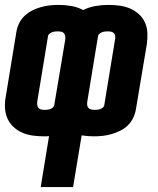

<svg xmlns="http://www.w3.org/2000/svg" viewBox="-24 -548 644 783"><path d="M142 215 176 7Q171 8 166 8Q161 8 156 8Q133 8 110.5 5Q88 2 68 -6.5Q48 -15 32 -29.5Q16 -44 7 -63.5Q-2 -83 -3.5 -105.5Q-5 -128 -1 -151L43 -419Q46 -437 54.5 -454Q63 -471 77 -484Q91 -497 108 -505.5Q125 -514 143 -519Q161 -524 179 -526Q197 -528 214 -528Q241 -528 267 -523.5Q293 -519 315 -507Q339 -519 365.5 -523.5Q392 -528 418 -528Q441 -528 463.5 -525Q486 -522 506 -513.5Q526 -505 542 -490.5Q558 -476 567 -456.5Q576 -437 577 -414.5Q578 -392 575 -369L530 -101Q527 -83 518.5 -66Q510 -49 496.5 -36Q483 -23 465.5 -14.5Q448 -6 430.5 -1Q413 4 395 6Q377 8 359 8Q347 8 334 7Q321 6 309 4L274 215ZM157 -100Q163 -100 168.5 -100.5Q174 -101 180 -103Q186 -105 191 -109Q196 -113 197 -118L242 -386Q243 -393 242 -400Q241 -407 237 -412Q233 -417 226.5 -418.5Q220 -420 213 -420Q207 -420 201 -419.5Q195 -419 189.5 -417Q184 -415 178.5 -411Q173 -407 172 -402L128 -134Q127 -127 128 -120Q129 -113 133 -108Q137 -103 143.5 -101.5Q150 -100 157 -100ZM361 -100Q366 -100 372 -100.5Q378 -101 384 -103Q390 -105 395 -109Q400 -113 401 -118L445 -386Q447 -393 446 -400Q445 -407 441 -412Q437 -417 430 -418.5Q423 -420 417 -420Q411 -420 405 -419.5Q399 -419 393.5 -417Q388 -415 382.5 -411Q377 -407 376 -402L332 -134Q331 -127 331.5 -120Q332 -113 336.5 -108Q341 -103 347.5 -101.5Q354 -100 361 -100Z"/></svg>

Font: Iosevka SS04 Hv Ex Obl
Style: Regular
Weight: 900
Width: 7
Italic angle: -9°
Monospace: yes
Designer: Belleve Invis
Foundry: Belleve Invis
Version: Version 19.0.0; ttfautohint (v1.8.4)